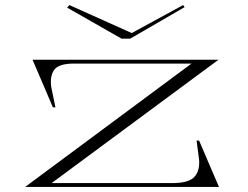

<svg xmlns="http://www.w3.org/2000/svg" viewBox="-20 -735 976 755"><path d="M79 0 733 -485H271Q210 -485 192.5 -459.5Q175 -434 182 -390L198 -313H188L108 -500H839L183 -15H657Q721 -15 743.5 -38.5Q766 -62 763 -106L753 -182H763L841 0ZM700 -715 706 -707 492 -583H458L244 -705L253 -715L498 -605Z"/></svg>

Font: Kalnia Expanded ExtraLight
Style: Regular
Weight: 250
Width: 7
Designer: Frida Medrano
Foundry: Frida Medrano
Version: Version 1.105